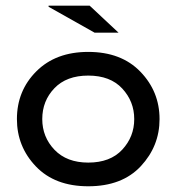

<svg xmlns="http://www.w3.org/2000/svg" viewBox="-20 -647 626 681"><path d="M40 -224.6Q40 -325.2 108.9 -394Q177.7 -462.9 293 -462.9Q410.2 -462.9 478 -392.6Q545.9 -322.3 545.9 -224.6Q545.9 -128.9 479.5 -57.6Q413.1 13.7 293 13.7Q174.8 13.7 107.4 -56.6Q40 -127 40 -224.6ZM129.9 -224.6Q129.9 -161.1 173.3 -115.7Q216.8 -70.3 293 -70.3Q371.1 -70.3 413.6 -116.2Q456.1 -162.1 456.1 -224.6Q456.1 -287.1 413.6 -333Q371.1 -378.9 293 -378.9Q215.8 -378.9 172.9 -334Q129.9 -289.1 129.9 -224.6ZM152.3 -623V-627H297.9L400.4 -531.2H315.4Z"/></svg>

Font: Thabit-Bold
Style: Bold
Weight: 700
Designer: Regenerated by Nadim Shaikli
Foundry: MAK Alagha
Version: 0.01